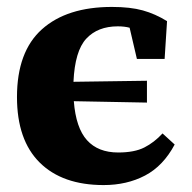

<svg xmlns="http://www.w3.org/2000/svg" viewBox="-20 -519 553 554"><path d="M279 15Q160 15 94.5 -50Q29 -115 29 -239Q29 -370 101 -434.5Q173 -499 303 -499Q356 -499 392 -489Q428 -479 462 -458L455 -349H375L354 -439Q339 -443 320 -443Q262 -443 229 -407.5Q196 -372 192 -283L404 -286V-223L193 -227Q199 -150 231 -114.5Q263 -79 321 -79Q368 -79 396.5 -93.5Q425 -108 449 -134L484 -102Q451 -40 398.5 -12.5Q346 15 279 15Z"/></svg>

Font: Source Serif 4
Style: Bold
Weight: 700
Designer: Frank Grießhammer
Foundry: Adobe
Version: Version 4.005;hotconv 1.1.0;makeotfexe 2.6.0